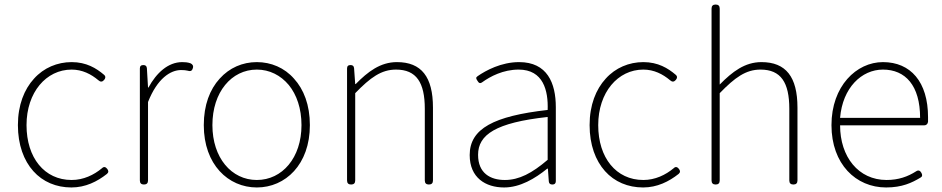

<svg xmlns="http://www.w3.org/2000/svg" viewBox="-20 -814 4156 847"><path d="M127 -59C169 -12 228 13 295 13C357 13 409 -13 452 -47C460 -54 459 -61 453 -69C446 -78 438 -80 430 -72C394 -42 348 -20 296 -20C176 -20 97 -118 97 -262C97 -407 184 -507 296 -507C343 -507 382 -487 414 -460C423 -452 431 -452 439 -461C446 -469 447 -477 439 -484C405 -513 361 -540 296 -540C233 -540 173 -515 130 -467C87 -420 59 -351 59 -262C59 -175 85 -106 127 -59Z M633 -182V-364C674 -468 732 -505 779 -505C792 -505 800 -504 809 -502C821 -498 828 -502 831 -514C834 -524 829 -531 820 -535C808 -539 797 -540 784 -540C721 -540 670 -492 635 -428H633L628 -513C627 -523 622 -527 612 -527C602 -527 597 -522 597 -512V-263V-18C597 -6 603 0 615 0C627 0 633 -6 633 -18Z M949 -467C906 -420 879 -351 879 -262C879 -88 987 13 1113 13C1239 13 1347 -88 1347 -262C1347 -351 1320 -420 1277 -467C1235 -515 1176 -540 1113 -540C1050 -540 992 -515 949 -467ZM1254 -439C1289 -396 1310 -335 1310 -262C1310 -118 1225 -20 1113 -20C1001 -20 917 -118 917 -262C917 -335 938 -396 973 -439C1008 -482 1057 -507 1113 -507C1169 -507 1218 -482 1254 -439Z M1547 -201V-403C1614 -472 1662 -507 1727 -507C1817 -507 1854 -450 1854 -334V-18C1854 -6 1860 0 1872 0C1884 0 1890 -6 1890 -18V-339C1890 -475 1839 -540 1731 -540C1658 -540 1603 -498 1549 -443H1547L1542 -513C1541 -523 1536 -527 1526 -527C1516 -527 1511 -522 1511 -512V-263V-18C1511 -6 1517 0 1529 0C1541 0 1547 -6 1547 -18Z M2432 -255V-341C2432 -448 2394 -540 2270 -540C2191 -540 2123 -503 2087 -478C2078 -472 2080 -467 2086 -458C2092 -448 2097 -444 2107 -451C2143 -477 2200 -507 2268 -507C2377 -507 2399 -414 2396 -329C2159 -302 2052 -247 2052 -130C2052 -30 2122 13 2204 13C2274 13 2340 -26 2394 -70H2397L2401 -14C2402 -4 2407 0 2417 0C2427 0 2432 -5 2432 -15V-170ZM2396 -250V-203V-109C2327 -50 2270 -20 2207 -20C2143 -20 2089 -50 2089 -131C2089 -220 2167 -273 2396 -298Z M2649 -59C2691 -12 2750 13 2817 13C2879 13 2931 -13 2974 -47C2982 -54 2981 -61 2975 -69C2968 -78 2960 -80 2952 -72C2916 -42 2870 -20 2818 -20C2698 -20 2619 -118 2619 -262C2619 -407 2706 -507 2818 -507C2865 -507 2904 -487 2936 -460C2945 -452 2953 -452 2961 -461C2968 -469 2969 -477 2961 -484C2927 -513 2883 -540 2818 -540C2755 -540 2695 -515 2652 -467C2609 -420 2581 -351 2581 -262C2581 -175 2607 -106 2649 -59Z M3155 -201V-403C3222 -472 3270 -507 3335 -507C3425 -507 3462 -450 3462 -334V-18C3462 -6 3468 0 3480 0C3492 0 3498 -6 3498 -18V-339C3498 -475 3447 -540 3339 -540C3266 -540 3211 -498 3155 -441V-560V-776C3155 -788 3149 -794 3137 -794C3125 -794 3119 -788 3119 -776V-397V-18C3119 -6 3125 0 3137 0C3149 0 3155 -6 3155 -18Z M3975 -261H4057C4066 -261 4073 -267 4074 -277C4074 -284 4074 -291 4074 -297C4074 -453 3997 -540 3875 -540C3758 -540 3648 -434 3648 -262C3648 -90 3756 13 3889 13C3960 13 4003 -8 4040 -30C4049 -35 4050 -41 4045 -51C4039 -62 4031 -65 4021 -58C3985 -35 3944 -20 3891 -20C3767 -20 3686 -122 3686 -261H3879ZM3950 -294H3862H3686C3697 -427 3781 -507 3875 -507C3974 -507 4039 -437 4039 -294Z"/></svg>

Font: GenSenRounded2 TW EL
Style: Regular
Weight: 250
Version: Version 2.100;PS 2.1;hotconv 16.6.51;makeotf.lib2.5.65220 DE